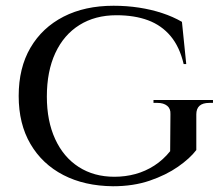

<svg xmlns="http://www.w3.org/2000/svg" viewBox="-20 -634 778 668"><path d="M375 -614Q421 -614 463.5 -607.5Q506 -601 544 -588.5Q582 -576 613 -558L628 -411H619Q605 -471 573.5 -508.5Q542 -546 495 -563.5Q448 -581 385 -581Q311 -581 256.5 -547Q202 -513 172.5 -449.5Q143 -386 143 -298Q143 -213 172 -150Q201 -87 254 -53Q307 -19 378 -19Q416 -19 451 -28.5Q486 -38 517 -58Q548 -78 572 -108L573 -237Q574 -256 561.5 -266Q549 -276 528 -276H514V-286H721V-276H708Q663 -276 663 -236V-112Q641 -83 599.5 -54Q558 -25 501 -5.5Q444 14 373 14Q274 13 200.5 -25Q127 -63 86 -133Q45 -203 45 -300Q45 -398 86 -468Q127 -538 201 -576Q275 -614 375 -614Z"/></svg>

Font: Cinzel Medium
Style: Regular
Weight: 500
Designer: Natanael Gama
Version: Version 2.000